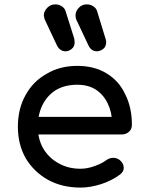

<svg xmlns="http://www.w3.org/2000/svg" viewBox="-20 -851 661 875"><path d="M346.7 3.9Q263.7 3.9 199.2 -31.2Q134.8 -67.4 97.7 -128.9Q61.5 -192.4 61.5 -273.4Q61.5 -355.5 96.7 -418Q130.9 -480.5 192.4 -514.6Q252.9 -550.8 332 -550.8Q410.2 -550.8 465.8 -516.6Q522.5 -482.4 550.8 -420.9Q581.1 -361.3 581.1 -282.2Q581.1 -262.7 568.4 -251Q554.7 -238.3 535.2 -238.3Q400.4 -238.3 131.8 -238.3Q131.8 -257.8 131.8 -318.4Q232.4 -318.4 532.2 -318.4Q521.5 -310.5 491.2 -290Q490.2 -339.8 470.7 -379.9Q452.1 -418.9 417 -442.4Q381.8 -464.8 332 -464.8Q275.4 -464.8 234.4 -440.4Q194.3 -415 172.9 -371.1Q152.3 -328.1 152.3 -273.4Q152.3 -217.8 176.8 -174.8Q202.1 -131.8 246.1 -107.4Q290 -82 346.7 -82Q377.9 -82 410.2 -93.8Q443.4 -105.5 462.9 -120.1Q477.5 -130.9 495.1 -131.8Q512.7 -131.8 526.4 -121.1Q543 -106.4 543.9 -87.9Q544.9 -70.3 528.3 -56.6Q494.1 -30.3 443.4 -12.7Q392.6 3.9 346.7 3.9ZM421.9 -617.2Q396.5 -617.2 383.8 -642.6Q365.2 -682.6 328.1 -760.7Q324.2 -769.5 324.2 -780.3Q324.2 -799.8 338.9 -815.4Q353.5 -831.1 376 -831.1Q391.6 -831.1 405.3 -822.3Q418.9 -813.5 422.9 -798.8Q435.5 -757.8 460.9 -674.8Q463.9 -666 463.9 -659.2Q463.9 -638.7 450.2 -627.9Q435.5 -617.2 421.9 -617.2ZM279.3 -617.2Q253.9 -617.2 240.2 -642.6Q221.7 -682.6 184.6 -760.7Q181.6 -765.6 181.6 -771.5Q180.7 -776.4 179.7 -780.3Q179.7 -799.8 195.3 -815.4Q210 -831.1 232.4 -831.1Q248 -831.1 261.7 -822.3Q275.4 -813.5 279.3 -798.8Q292 -757.8 318.4 -674.8Q319.3 -670.9 319.3 -666Q320.3 -662.1 320.3 -659.2Q320.3 -638.7 306.6 -627.9Q293 -617.2 279.3 -617.2Z"/></svg>

Font: Abed
Style: Bold
Weight: 700
Designer: Johan Aakerlund
Version: Version 3.105